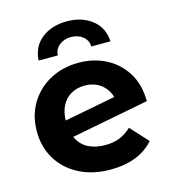

<svg xmlns="http://www.w3.org/2000/svg" viewBox="-113 -852 857 952"><g transform="rotate(-15 315.5 -376.0)"><path d="M338.7 7.6Q246.6 7.6 177.5 -28.2Q108.4 -64 70.4 -126.7Q32.5 -189.4 32.5 -269.2Q32.5 -349.8 69.8 -412.3Q107.2 -474.7 172.2 -510.1Q237.2 -545.5 319.9 -545.5Q396.3 -545.5 459 -513.5Q521.6 -481.5 559.6 -420.8Q597.6 -360.2 598.2 -274L163.7 -190L161.9 -280.7L506.4 -346.9L452.6 -292.9Q453.2 -332.6 436.3 -363Q419.5 -393.5 389.7 -410.9Q360 -428.3 320.3 -428.3Q280.2 -428.3 249.4 -410.7Q218.5 -393.1 201.6 -359.4Q184.7 -325.8 184.7 -278.3Q184.7 -224.9 203.7 -188.9Q222.7 -152.8 258.4 -134.7Q294.1 -116.6 343.3 -116.6Q386.1 -116.6 418.2 -129.6Q450.2 -142.6 478.4 -169.2L560.8 -79.2Q523.8 -36.8 467.9 -14.6Q411.9 7.6 338.7 7.6ZM132.3 -607Q135.7 -677.6 187.1 -718.2Q238.6 -758.9 316.5 -758.9Q394.5 -758.9 445.9 -718.2Q497.4 -677.6 500.8 -607H402.6Q401.2 -639.8 376.5 -659Q351.7 -678.3 316.5 -678.3Q281.3 -678.3 256.9 -659Q232.5 -639.8 230.5 -607Z"/></g></svg>

Font: Montserrat Alternates Thin
Style: Regular
Weight: 100
Designer: Julieta Ulanovsky
Foundry: Julieta Ulanovsky
Version: Version 9.000